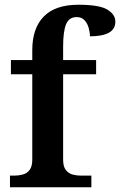

<svg xmlns="http://www.w3.org/2000/svg" viewBox="-20 -789 506 809"><path d="M22 0V-49H41Q58 -49 75.5 -53.5Q93 -58 104.5 -72.5Q116 -87 116 -116V-476H26V-536H116V-578Q116 -670 164.5 -719.5Q213 -769 310 -769Q399 -769 432.5 -748.5Q466 -728 466 -698Q466 -666 438.5 -651Q411 -636 359 -636Q359 -653 353.5 -672Q348 -691 336 -704Q324 -717 303 -717Q271 -717 258.5 -687Q246 -657 246 -593V-536H385V-476H246V-116Q246 -87 257.5 -72.5Q269 -58 286 -53.5Q303 -49 321 -49H365V0Z"/></svg>

Font: Noto Serif Toto SemiBold
Style: Regular
Weight: 600
Designer: Monotype Design Team
Foundry: Monotype Imaging Inc.
Version: Version 2.001; ttfautohint (v1.8.4.7-5d5b)